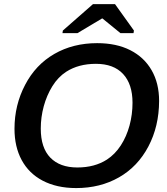

<svg xmlns="http://www.w3.org/2000/svg" viewBox="-20 -909 818 938"><path d="M454.6 -698.2Q548.8 -698.2 616.5 -663.8Q684.1 -629.4 720.7 -565.9Q757.3 -502.4 757.3 -415.5Q756.8 -292 705.1 -193.8Q653.3 -95.2 561.5 -42.7Q469.7 9.8 352.1 9.8Q256.8 9.8 187.5 -26.9Q121.1 -62 85.9 -127Q50.8 -191.9 50.8 -279.8Q50.8 -395.5 102.5 -494.1Q153.8 -592.8 245.4 -645.5Q336.9 -698.2 454.6 -698.2ZM448.7 -597.2Q363.8 -597.2 303.7 -558.6Q263.7 -532.7 236.1 -488.3Q208.5 -443.8 193.8 -390.1Q179.2 -336.4 179.2 -280.8Q179.2 -187 225.8 -138.9Q272.5 -90.8 357.9 -90.8Q442.4 -90.8 502.4 -129.4Q542 -155.3 570.1 -198.5Q598.1 -241.7 612.8 -295.7Q627.4 -349.6 627.4 -407.2Q627.4 -498 581.3 -547.6Q535.2 -597.2 448.7 -597.2ZM478.5 -818.8 358.4 -747.1H285.2L287.1 -759.8L434.1 -888.7H542L634.3 -759.8L632.3 -747.1H568.4L480.5 -818.8Z"/></svg>

Font: Arimo SemiBold
Style: Italic
Weight: 600
Italic angle: -12°
Version: Version 1.33